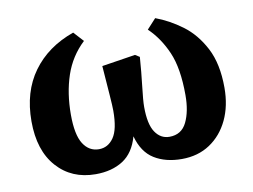

<svg xmlns="http://www.w3.org/2000/svg" viewBox="-62 -585 905 687"><g transform="rotate(-10 390.5 -241.5)"><path d="M234 15Q147 15 93.5 -45Q40 -105 40 -211Q40 -318 93 -391Q146 -464 242 -498L275 -462Q226 -416 204.5 -352Q183 -288 183 -210Q183 -137 204 -104Q225 -71 261 -71Q294 -71 314.5 -100.5Q335 -130 335 -198Q335 -214 332 -254.5Q329 -295 324 -362L446 -381L462 -371Q458 -316 452 -265.5Q446 -215 446 -192Q446 -129 465.5 -100Q485 -71 517 -71Q561 -71 580 -110Q599 -149 599 -208Q599 -306 573.5 -364.5Q548 -423 507 -462L540 -498Q589 -480 635 -446Q681 -412 711 -354.5Q741 -297 741 -210Q741 -144 717 -93.5Q693 -43 649.5 -14Q606 15 547 15Q488 15 447 -10.5Q406 -36 390 -95Q374 -37 333.5 -11Q293 15 234 15Z"/></g></svg>

Font: Source Serif 4
Style: Bold
Weight: 700
Designer: Frank Grießhammer
Foundry: Adobe
Version: Version 4.005;hotconv 1.1.0;makeotfexe 2.6.0